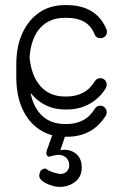

<svg xmlns="http://www.w3.org/2000/svg" viewBox="-20 -533 475 754"><path d="M398 -418Q400 -414 400 -408Q400 -397 392.5 -390Q385 -383 375 -383Q358 -383 352 -397Q338 -432 310.5 -447.5Q283 -463 243 -463H235Q174 -463 138 -423.5Q102 -384 96 -308Q103 -235 139 -194.5Q175 -154 235 -154H243Q277 -154 305.5 -168.5Q334 -183 353 -215Q361 -226 374 -226Q385 -226 392 -218.5Q399 -211 399 -200Q399 -193 395 -186Q370 -146 330.5 -124.5Q291 -103 243 -103H235Q193 -103 159 -120Q125 -137 100 -168Q112 -109 146.5 -77.5Q181 -46 235 -46H243Q277 -46 305.5 -60.5Q334 -75 353 -107Q361 -118 374 -118Q385 -118 392 -110Q399 -102 399 -92Q399 -84 395 -78Q343 4 243 4H235Q177 4 134 -25Q91 -54 67.5 -106.5Q44 -159 44 -229V-280Q44 -351 68 -403Q92 -455 134.5 -484Q177 -513 235 -513H243Q299 -513 338.5 -489.5Q378 -466 398 -418ZM187 -7Q193 -23 210 -23Q222 -23 230 -14Q238 -5 235 4L217 57Q226 55 235 55Q263 56 282 74Q301 92 301 125Q301 161 275 181Q249 201 214 201Q194 201 170 191Q146 181 138 169Q131 158 136 148Q137 139 143.5 134Q150 129 159 129Q170 137 182 141.5Q194 146 205 148Q225 154 238.5 143.5Q252 133 252 116Q252 98 240 86.5Q228 75 208 75Q203 75 195 77Q184 79 176.5 81.5Q169 84 165 78Q158 70 167 49Z"/></svg>

Font: Libertine Sup
Style: Regular
Weight: 400
Designer: Bastien Sozeau
Foundry: NBR — Bastien Sozeau
Version: Version 2.003; ttfautohint (v1.8.4.7-5d5b);gftools[0.9.33]